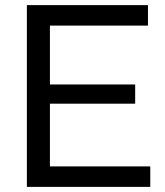

<svg xmlns="http://www.w3.org/2000/svg" viewBox="-20 -730 645 750"><path d="M567 -80V0H85V-710H558V-630H175V-400H508V-325H175V-80Z"/></svg>

Font: YasnoRaleway Medium
Style: Regular
Weight: 500
Designer: Matt McInerney, Pablo Impallari, Rodrigo Fuenzalida
Foundry: Matt McInerney, Pablo Impallari, Rodrigo Fuenzalida
Version: Version 4.026